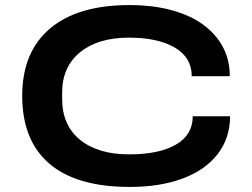

<svg xmlns="http://www.w3.org/2000/svg" viewBox="-20 -719 986 751"><path d="M487.8 12.2Q279.8 12.2 173.3 -78.6Q66.9 -169.4 66.9 -344.2Q66.9 -515.1 175.3 -607.2Q283.7 -699.2 486.8 -699.2Q603 -699.2 691.2 -666.5Q779.3 -633.8 829.1 -570.3Q878.9 -506.8 878.9 -420.9H730Q730 -494.1 663.6 -533Q597.2 -571.8 483.9 -571.8Q363.3 -571.8 293.2 -514.6Q223.1 -457.5 223.1 -356.9V-332Q223.1 -229 293.2 -172.1Q363.3 -115.2 484.9 -115.2Q602.1 -115.2 668 -153.3Q733.9 -191.4 733.9 -264.2H879.9Q879.9 -178.7 831.1 -116Q782.2 -53.2 693.8 -20.5Q605.5 12.2 487.8 12.2Z"/></svg>

Font: Archivo Expanded SemiBold
Style: Regular
Weight: 600
Width: 7
Designer: Hector Gatti
Foundry: Omnibus-Type
Version: Version 2.001